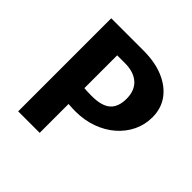

<svg xmlns="http://www.w3.org/2000/svg" viewBox="-170 -809 960 960"><g transform="rotate(45 309.5 -329.0)"><path d="M291 -202Q271 -202 242.5 -204Q214 -206 184 -212L187 -322Q216 -318 242 -316Q268 -314 295 -314Q341 -314 370.5 -326Q400 -338 414 -363.5Q428 -389 428 -427Q428 -486 393 -517Q358 -548 296 -548H241V0H89V-658H317Q399 -658 459 -632.5Q519 -607 552 -561.5Q585 -516 585 -454Q585 -401 563 -355.5Q541 -310 501.5 -275.5Q462 -241 408 -221.5Q354 -202 291 -202Z"/></g></svg>

Font: Ysabeau Office ExtraBold
Style: Regular
Weight: 800
Designer: Christian Thalmann (Catharsis Fonts)
Version: Version 2.001;gftools[0.9.30]; featfreeze: tnum,lnum,ss02